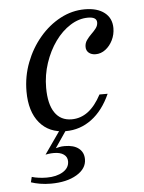

<svg xmlns="http://www.w3.org/2000/svg" viewBox="-48 -465 526 701"><g transform="rotate(-5 215.0 -114.5)"><path d="M181.5 11.3Q120.2 11.3 85.5 -30.2Q50.8 -71.8 50.8 -145.2Q50.8 -200.8 70.2 -251.2Q89.5 -301.6 123 -341.1Q156.5 -380.6 199.2 -403.2Q241.9 -425.8 288.7 -425.8Q334.7 -425.8 360.9 -405.2Q387.1 -384.7 387.1 -348.4Q387.1 -325 377 -304.4Q366.9 -283.9 350.4 -271.4Q333.9 -258.9 314.5 -258.9Q299.2 -258.9 289.5 -266.9Q279.8 -275 279.8 -288.7Q279.8 -302.4 287.5 -313.3Q295.2 -324.2 305.2 -333.9Q315.3 -343.5 322.6 -353.2Q329.8 -362.9 329.8 -374.2Q329.8 -394.4 297.6 -394.4Q264.5 -394.4 233.1 -374.6Q201.6 -354.8 177 -320.6Q152.4 -286.3 137.9 -242.7Q123.4 -199.2 123.4 -152.4Q123.4 -92.7 144.8 -61.3Q166.1 -29.8 206.5 -29.8Q239.5 -29.8 266.5 -50Q293.5 -70.2 315.3 -111.3H345.2Q318.5 -51.6 276.2 -20.2Q233.9 11.3 181.5 11.3ZM110.5 197.6Q89.5 197.6 70.6 194.4Q51.6 191.1 37.9 186.3L42.7 166.9Q53.2 170.2 67.7 172.2Q82.3 174.2 97.6 174.2Q133.1 174.2 156.5 160.1Q179.8 146 179.8 121.8Q179.8 105.6 166.9 96.4Q154 87.1 130.6 87.1Q121 87.1 112.1 88.3Q103.2 89.5 100 90.3L162.1 1.6H186.3L139.5 70.2Q146 68.5 153.6 66.9Q161.3 65.3 172.6 65.3Q205.6 65.3 223.8 79.8Q241.9 94.4 241.9 119.4Q241.9 154 205.2 175.8Q168.5 197.6 110.5 197.6Z"/></g></svg>

Font: Playfair 5pt SemiExpanded Light 12pt
Style: Italic
Weight: 300
Italic angle: -15.6°
Version: Version 2.000;gftools[0.9.28]